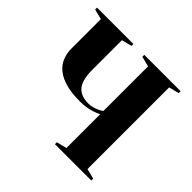

<svg xmlns="http://www.w3.org/2000/svg" viewBox="-170 -882 1064 1064"><g transform="rotate(45 362.5 -350.0)"><path d="M450 -670 390 -685V-700H675V-685L615 -670V-30L675 -15V0H390V-15L450 -30V-295Q434 -286 415 -280Q398 -274 374 -269.5Q350 -265 320 -265Q256 -265 210.5 -277.5Q165 -290 136 -313Q107 -336 93.5 -368.5Q80 -401 80 -440V-670L20 -685V-700H305V-685L245 -670V-440Q245 -357 274 -323.5Q303 -290 360 -290Q379 -290 395.5 -294.5Q412 -299 424 -305Q438 -311 450 -320Z"/></g></svg>

Font: Yeseva One
Style: Regular
Weight: 400
Designer: Jovanny Lemonad
Foundry: Jovanny Lemonad
Version: Version 2.001; ttfautohint (v0.91) -l 8 -r 50 -G 200 -x 0 -w